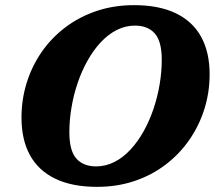

<svg xmlns="http://www.w3.org/2000/svg" viewBox="-20 -711 834 746"><path d="M249.5 -197.5Q249.5 -125 276.8 -94.8Q304 -64.5 353 -64.5Q391 -64.5 424.8 -81.8Q458.5 -99 487 -129.8Q515.5 -160.5 538 -200.8Q560.5 -241 576.2 -287.5Q592 -334 600.2 -382.8Q608.5 -431.5 608.5 -478.5Q608.5 -551 581.2 -581.2Q554 -611.5 504.5 -611.5Q467 -611.5 433.2 -594.2Q399.5 -577 371 -546.2Q342.5 -515.5 320 -475.2Q297.5 -435 281.8 -388.8Q266 -342.5 257.8 -293.5Q249.5 -244.5 249.5 -197.5ZM794.5 -422.5Q794.5 -352 774 -287Q753.5 -222 715.2 -167Q677 -112 623 -71Q569 -30 502 -7.5Q435 15 357 15Q260.5 15 195 -16.5Q129.5 -48 96.5 -108Q63.5 -168 63.5 -254Q63.5 -324.5 83.8 -389.5Q104 -454.5 142.2 -509.5Q180.5 -564.5 234.5 -605.2Q288.5 -646 355.8 -668.5Q423 -691 501 -691Q597.5 -691 663 -659.5Q728.5 -628 761.5 -568Q794.5 -508 794.5 -422.5Z"/></svg>

Font: Newsreader 16pt 16pt ExtraBold
Style: Italic
Weight: 800
Italic angle: -17°
Version: Version 1.003